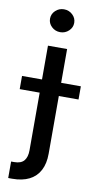

<svg xmlns="http://www.w3.org/2000/svg" viewBox="-143 -800 534 1049"><g transform="rotate(10 124.0 -275.5)"><path d="M71.4 -545.5H177.6V35.5Q177.6 90.2 157.8 127.8Q138.1 165.5 99.6 185Q61.1 204.5 4.6 204.5Q-1.1 204.5 -6.2 204.5Q-11.4 204.5 -17 204.2V112.9Q-12.1 112.9 -8.3 112.9Q-4.6 112.9 0 112.9Q37.6 112.9 54.5 92.9Q71.4 72.8 71.4 34.8ZM-39.4 -284.8V-358H286.9V-284.8ZM123.9 -629.6Q96.2 -629.6 76.5 -648.3Q56.8 -666.9 56.8 -692.8Q56.8 -719.1 76.5 -737.7Q96.2 -756.4 123.9 -756.4Q151.6 -756.4 171.3 -737.7Q191.1 -719.1 191.1 -692.8Q191.1 -666.9 171.3 -648.3Q151.6 -629.6 123.9 -629.6Z"/></g></svg>

Font: InterMG Medium
Style: Regular
Weight: 500
Designer: Rasmus Andersson
Foundry: rsms
Version: Version 3.019;December 26, 2023;FontCreator 15.0.0.2955 64-b